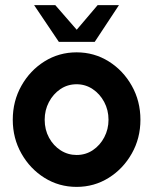

<svg xmlns="http://www.w3.org/2000/svg" viewBox="-20 -719 600 752"><path d="M280 13Q211 13 154.2 -22.5Q97.5 -58 63.8 -117.8Q30 -177.5 30 -250Q30 -323 63.8 -383Q97.5 -443 154.2 -478.5Q211 -514 280 -514Q349 -514 405.8 -478.5Q462.5 -443 496.2 -383Q530 -323 530 -250Q530 -177.5 496.2 -117.8Q462.5 -58 405.8 -22.5Q349 13 280 13ZM280 -112Q315.5 -112 343.8 -131Q372 -150 388.5 -181.5Q405 -213 405 -250Q405 -288 388 -319.8Q371 -351.5 342.8 -370.2Q314.5 -389 280 -389Q244.5 -389 216.2 -369.8Q188 -350.5 171.5 -319Q155 -287.5 155 -250Q155 -211 172 -179.8Q189 -148.5 217.5 -130.2Q246 -112 280 -112ZM210.5 -555 113.5 -699H196.5L280.5 -602.5L362.5 -699H446L351 -555Z"/></svg>

Font: Urbanist
Style: Bold
Weight: 700
Designer: Corey Hu
Foundry: Corey Hu
Version: Version 1.330; ttfautohint (v1.8.4.7-5d5b)